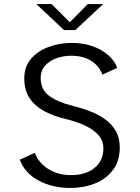

<svg xmlns="http://www.w3.org/2000/svg" viewBox="-20 -918 690 949"><path d="M328 11Q239 11 171 -25.5Q103 -62 77.5 -128.5L152 -162.5Q172 -111.5 219.8 -82Q267.5 -52.5 332 -52.5Q404 -52.5 447.5 -88.2Q491 -124 491 -184Q491 -225.5 463.2 -254Q435.5 -282.5 393 -300.8Q350.5 -319 306 -329.5Q244.5 -344 198.2 -369Q152 -394 126 -433.2Q100 -472.5 100 -531Q100 -589 134 -628Q168 -667 221.8 -686.5Q275.5 -706 334.5 -706Q389 -706 435.2 -690.2Q481.5 -674.5 514 -646.5Q546.5 -618.5 559.5 -582.5L486 -549Q469 -594.5 428.8 -618.5Q388.5 -642.5 332 -642.5Q293.5 -642.5 258.8 -630Q224 -617.5 202.5 -593Q181 -568.5 181 -533Q181 -474 224.8 -443Q268.5 -412 335.5 -396Q378 -385.5 420 -370Q462 -354.5 496.2 -330.8Q530.5 -307 551.2 -272.5Q572 -238 572 -190Q572 -122.5 538.2 -77.8Q504.5 -33 449 -11Q393.5 11 328 11ZM159.5 -898H235L325 -808L414 -898H490L352.5 -769.5H296.5Z"/></svg>

Font: Trispace Light
Style: Regular
Weight: 300
Designer: Tyler Finck
Foundry: Etcetera Type Company
Version: Version 1.210; ttfautohint (v1.8.3)